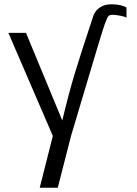

<svg xmlns="http://www.w3.org/2000/svg" viewBox="-20 -703 640 894"><path d="M226 -70 19 -550H101L270 -142Q300 -268 327.5 -358.8Q355 -449.5 409.5 -614L414 -627Q416.5 -637.5 426 -650.5Q435.5 -663.5 453.8 -673.2Q472 -683 499 -683Q523 -683 541 -678.8Q559 -674.5 569 -668V-620Q567 -624.5 543.2 -629.2Q519.5 -634 504 -634Q494 -634 488.8 -631Q483.5 -628 479.8 -620.2Q476 -612.5 469 -594Q461.5 -578 345.5 -186.5L311 -71L249 171H165ZM569 -620V-619Z"/></svg>

Font: JuliaMono Light
Style: Regular
Weight: 300
Monospace: yes
Designer: cormullion
Foundry: corm
Version: Version 0.054; ttfautohint (v1.8.4)